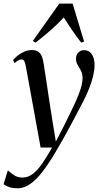

<svg xmlns="http://www.w3.org/2000/svg" viewBox="-72 -797 552 1064"><path d="M71 -430.5Q67.5 -450.5 62.2 -459Q57 -467.5 47 -467.5Q37.5 -467.5 28.2 -462Q19 -456.5 9 -447L0.5 -464Q12 -478 28.5 -490.8Q45 -503.5 64.2 -511.5Q83.5 -519.5 104.5 -519.5Q127.5 -519.5 140.8 -510Q154 -500.5 160.5 -483Q167 -465.5 170.5 -441.5Q176.5 -405.5 182.2 -365.2Q188 -325 194.5 -283Q201 -241 207.2 -199.5Q213.5 -158 220 -119L237.5 -12.5L285 -104.5Q314.5 -163.5 334 -205Q353.5 -246.5 364.8 -275.8Q376 -305 380.8 -326Q385.5 -347 385.5 -364Q385.5 -388.5 376.2 -405.8Q367 -423 358 -438Q349 -453 349 -472Q349 -492.5 362 -505.8Q375 -519 393.5 -519Q413 -519 426 -508.2Q439 -497.5 445.5 -478.8Q452 -460 452 -436Q452 -409.5 444 -375.5Q436 -341.5 420 -301.8Q404 -262 379.5 -216.5Q365.5 -189.5 348.8 -158Q332 -126.5 313.8 -92.2Q295.5 -58 275.8 -23.2Q256 11.5 236 45.5Q216 79.5 195 110.5Q167 153 139.2 183.5Q111.5 214 83 230.2Q54.5 246.5 25.5 246.5Q0.5 246.5 -17 241Q-34.5 235.5 -52.5 224.5L-28.5 147Q-16 158 4 172.5Q24 187 52 187Q84 187 110.8 166Q137.5 145 163 107.8Q188.5 70.5 216.5 20.5H153ZM125.5 -561 110 -570 256.5 -777H330.5L394 -566.5L378 -561Q354.5 -591 331.2 -624.8Q308 -658.5 281.5 -700.5Q249.5 -665.5 212 -632.5Q174.5 -599.5 125.5 -561Z"/></svg>

Font: Merriweather 144pt
Style: Italic
Weight: 400
Italic angle: -7.8°
Version: Version 2.101